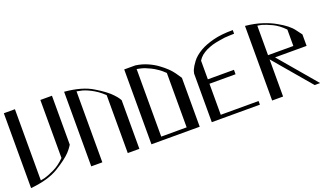

<svg xmlns="http://www.w3.org/2000/svg" viewBox="-54 -955 2363 1351"><g transform="rotate(-20 1128.0 -280.0)"><path d="M1 0C88.9 -8.5 158.5 -28.3 210 -59.6C262 -91.5 300.1 -120.1 324.2 -145.5C337.2 -159.8 346.7 -171.5 352.5 -180.7L361.3 -194.3V-533.2V-560.5H274.4V-533.2V-126C245.8 -97.3 216.8 -76.2 187.5 -62.5C158.9 -48.8 135.1 -39.4 116.2 -34.2C106.4 -31.6 98.6 -29.9 92.8 -29.3L84 -27.3V-126V-533.2V-560.5H1Z M811.5 -363.3 802.7 -377.9C796.9 -387 787.4 -398.4 774.4 -412.1C750.3 -438.2 712.2 -466.8 660.2 -498C608.7 -529.9 539.1 -549.8 451.2 -557.6V-209V1H534.2V-26.4V-432.6V-530.3L562.5 -524.4C581.4 -521.2 604.5 -512.7 631.8 -499C646.2 -491.9 661.5 -482.7 677.7 -471.7C693.4 -460.6 709 -447.6 724.6 -432.6V-26.4V1H746.1H811.5V-26.4Z M985.4 -560.5H923.8H902.3V-210.9V0H983.4H1263.7V-27.3H985.4V-533.2L1013.7 -527.3C1032.6 -523.4 1055.7 -514.6 1083 -501C1098 -493.8 1113.3 -484.7 1128.9 -473.6C1144.5 -463.2 1160.2 -450.2 1175.8 -434.6V-356.4V-245.1V-130.9V-41V-11.7V0H1263.7V-366.2L1234.4 -409.2C1214.8 -437.2 1185.5 -465.5 1146.5 -494.1C1125.7 -509.8 1101.9 -523.4 1075.2 -535.2C1047.9 -547.5 1017.9 -556 985.4 -560.5Z M1714.8 -549.8V-559.6C1656.9 -559.6 1607.7 -554.4 1567.4 -543.9C1527 -533.5 1493.2 -520.5 1465.8 -504.9C1433.9 -486 1410.2 -465.8 1394.5 -444.3C1378.9 -423.5 1368.2 -405.9 1362.3 -391.6C1359 -383.8 1357.1 -377.3 1356.4 -372.1L1354.5 -365.2V-1H1436.5H1714.8V-28.3H1431.6V-260.7H1627V-293.9H1431.6V-433.6C1439.5 -446.6 1449.2 -458 1460.9 -467.8C1473.3 -477.5 1486.7 -486 1501 -493.2C1516.6 -500.3 1532.9 -506.5 1549.8 -511.7C1567.4 -516.3 1584.3 -519.9 1600.6 -522.5C1631.2 -528.3 1657.9 -531.2 1680.7 -531.2L1714.8 -532.2Z M2165 -363.3 2132.8 -406.2C2112 -434.9 2076.2 -463.2 2025.4 -491.2C1998.7 -506.8 1967.1 -520.5 1930.7 -532.2C1894.2 -544.6 1852.5 -553.1 1805.7 -557.6V-288.1H1887.7V-431.6V-529.3L1896.5 -528.3C1902.3 -527.7 1910.5 -526 1920.9 -523.4C1939.1 -518.2 1962.9 -508.8 1992.2 -495.1C2020.8 -481.4 2049.2 -460.3 2077.1 -431.6V-308.6H1887.7H1805.7V1H1824.2H1887.7V-26.4V-277.3C1993.2 -153.6 2071.9 -60.9 2124 1H2165C2060.2 -122.7 1981.4 -215.5 1928.7 -277.3H2077.1H2165Z"/></g></svg>

Font: Cully Mac
Style: Regular
Weight: 400
Designer: Arif Nurcahyadi
Version: Version 1.0